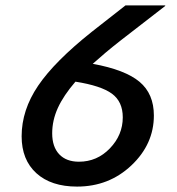

<svg xmlns="http://www.w3.org/2000/svg" viewBox="-20 -675 654 710"><path d="M591 -653 427 -526Q395 -501 369.5 -479.5Q344 -458 323 -439Q443 -417 496 -372.5Q549 -328 549 -248Q549 -142 466 -63.5Q383 15 265 15Q169 15 114.5 -34.5Q60 -84 60 -171Q60 -268 121 -358Q182 -448 319 -557L444 -655H591ZM259 -373Q215 -322 194 -276Q173 -230 173 -182Q173 -132 199 -104.5Q225 -77 272 -77Q339 -77 386.5 -126.5Q434 -176 434 -241Q434 -299 394 -328.5Q354 -358 259 -373Z"/></svg>

Font: Intel One Mono Medium
Style: Italic
Weight: 500
Italic angle: -16°
Monospace: yes
Designer: Fred Shallcrass
Foundry: Frere-Jones Type LLC
Version: Version 1.400;hotconv 1.1.0;makeotfexe 2.6.0;FJTRelease1.4